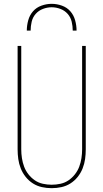

<svg xmlns="http://www.w3.org/2000/svg" viewBox="-20 -975 540 1003"><path d="M250 8Q224 8 199 2.5Q174 -3 152.5 -16.5Q131 -30 114.5 -50.5Q98 -71 88.5 -95Q79 -119 75.5 -144Q72 -169 72 -195V-735H91V-195Q91 -172 94.5 -149Q98 -126 106 -104.5Q114 -83 128.5 -64.5Q143 -46 162 -33Q181 -20 204 -15Q227 -10 250 -10Q273 -10 296 -15Q319 -20 338 -33Q357 -46 371.5 -64.5Q386 -83 394 -104.5Q402 -126 405.5 -149Q409 -172 409 -195V-735H428V-195Q428 -169 424.5 -144Q421 -119 411.5 -95Q402 -71 385.5 -50.5Q369 -30 347.5 -16.5Q326 -3 301 2.5Q276 8 250 8ZM120 -815Q120 -842 127.5 -869Q135 -896 152.5 -916Q170 -936 196.5 -945.5Q223 -955 250 -955Q277 -955 303.5 -945.5Q330 -936 347.5 -916Q365 -896 372.5 -869Q380 -842 380 -815H360Q360 -838 354.5 -861.5Q349 -885 333.5 -902.5Q318 -920 295.5 -928.5Q273 -937 250 -937Q227 -937 204.5 -928.5Q182 -920 166.5 -902.5Q151 -885 145.5 -861.5Q140 -838 140 -815Z"/></svg>

Font: Iosevka Term Curly Thin
Style: Regular
Weight: 100
Designer: Belleve Invis
Foundry: Belleve Invis
Version: Version 32.3.0